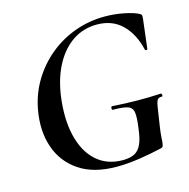

<svg xmlns="http://www.w3.org/2000/svg" viewBox="-98 -731 828 839"><g transform="rotate(-15 316.5 -312.0)"><path d="M330 12Q226 12 160.5 -32Q95 -76 69.5 -151Q44 -226 61 -319Q74 -389 109.5 -447Q145 -505 197 -547.5Q249 -590 313 -613Q377 -636 447 -636Q491 -636 533.5 -627.5Q576 -619 599 -607Q606 -603 607 -599Q608 -595 607 -584L591 -450Q590 -447 585.5 -447Q581 -447 580 -450Q563 -524 519 -567.5Q475 -611 405 -611Q345 -611 297.5 -580Q250 -549 218 -491.5Q186 -434 174 -356Q159 -251 177.5 -173Q196 -95 243.5 -52Q291 -9 363 -9Q395 -9 415.5 -19.5Q436 -30 447.5 -55.5Q459 -81 464 -126Q471 -174 467.5 -196.5Q464 -219 443.5 -226Q423 -233 377 -233Q372 -233 372.5 -241Q373 -249 377 -249Q438 -245 489.5 -244.5Q541 -244 598 -247Q601 -247 602 -240Q603 -233 598 -233Q585 -234 579 -226.5Q573 -219 569 -194Q565 -169 557 -116Q552 -83 551 -67Q550 -51 549.5 -43.5Q549 -36 547 -28Q546 -22 544 -20Q542 -18 536 -16Q485 -4 431 4Q377 12 330 12Z"/></g></svg>

Font: Cormorant Infant Light
Style: Bold Italic
Weight: 700
Italic angle: -10°
Version: Version 4.001